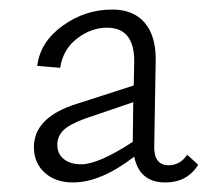

<svg xmlns="http://www.w3.org/2000/svg" viewBox="-20 -685 449 402"><path d="M372 -361 395 -340Q372 -303 326 -303Q272 -303 261 -357Q191 -303 133 -303Q96 -303 73.5 -323.5Q51 -344 51 -377Q51 -440 142 -468L260 -506L261 -555Q262 -627 204 -627Q171 -627 141.5 -604.5Q112 -582 106 -543L58 -547Q64 -597 111 -631Q158 -665 215 -665Q259 -665 282.5 -638Q306 -611 306 -561L303 -382Q301 -339 333 -339Q357 -339 372 -361ZM100 -382Q100 -363 113.5 -352Q127 -341 150 -341Q186 -341 258 -388V-390L259 -471L156 -436Q124 -424 112 -411.5Q100 -399 100 -382Z"/></svg>

Font: EauTestSC Semilight
Style: Regular
Weight: 300
Designer: Christian Thalmann (Catharsis Fonts)
Version: Version 0.001;PS 000.001;hotconv 1.0.88;makeotf.lib2.5.64775